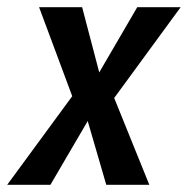

<svg xmlns="http://www.w3.org/2000/svg" viewBox="-59 -513 522 533"><path d="M-39 0 141.5 -246 49.5 -493H169L216.5 -312L322 -493H442.5L258 -241L355.5 0H236L184.5 -177L81 0Z"/></svg>

Font: Cabin Condensed Medium
Style: Italic
Weight: 500
Width: 3
Italic angle: -10°
Designer: Pablo Impallari
Foundry: Pablo Impallari. http://www.impallari.com Igino Marini. http://www.ikern.com
Version: Version 3.001; ttfautohint (v1.8.3)